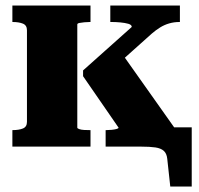

<svg xmlns="http://www.w3.org/2000/svg" viewBox="-20 -533 724 698"><path d="M78 -90V-423Q78 -441 63.5 -447Q49 -453 26 -453H25V-513H309V-453H306Q297 -453 286.5 -452Q276 -451 268.5 -449.5Q261 -448 261 -444V-69Q261 -66 268.5 -63.5Q276 -61 286.5 -60.5Q297 -60 306 -60H309V0H25V-60H26Q49 -60 63.5 -66Q78 -72 78 -90ZM616 0H364V-60H367Q375 -60 385.5 -61Q396 -62 403.5 -64Q411 -66 411 -69L282 -256V-277L459 -435Q459 -443 446.5 -446.5Q434 -450 417.5 -451.5Q401 -453 388 -453H381V-513H634V-453H632Q613 -453 595.5 -448Q578 -443 562.5 -433.5Q547 -424 532 -411L379 -274L415 -350L616 -66ZM459 0V-70H677V145H599L588 44Q586 25 575.5 15.5Q565 6 545 3Q525 0 492 0Z"/></svg>

Font: Roboto Serif 36pt
Style: Bold
Weight: 700
Version: Version 1.008